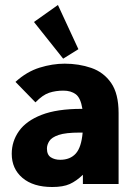

<svg xmlns="http://www.w3.org/2000/svg" viewBox="-20 -737 540 769"><path d="M189 12Q113 12 70 -24.5Q27 -61 27 -121Q27 -171 56 -212Q85 -253 146.5 -277Q208 -301 307 -301H310Q303 -345 283.5 -359.5Q264 -374 234 -374Q203 -374 177 -365.5Q151 -357 122 -327L42 -409Q87 -450 138.5 -466Q190 -482 239 -482Q296 -482 345.5 -465Q395 -448 425 -405Q455 -362 455 -284V0H312V-37Q286 -12 259.5 0Q233 12 189 12ZM168 -142Q168 -117 183.5 -107Q199 -97 221 -97Q261 -97 283.5 -122Q306 -147 311 -206Q304 -206 300 -206Q243 -206 215 -196.5Q187 -187 177.5 -172Q168 -157 168 -142ZM233 -502 116 -649 212 -717 294 -540Z"/></svg>

Font: Inconsolata Black
Style: Regular
Weight: 900
Monospace: yes
Designer: Raph Levien, Cyreal, Brenton Simpson
Foundry: Raph Levien, Cyreal, Google
Version: Version 3.001; ttfautohint (v1.8.2.53-6de2)